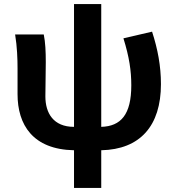

<svg xmlns="http://www.w3.org/2000/svg" viewBox="-20 -731 873 952"><path d="M347 201H482V14C674 10 778 -106 778 -314C778 -404 762 -488 734 -574L592 -541C621 -448 631 -380 631 -308C631 -162 579 -105 482 -102V-711H347V-102C244 -102 205 -171 205 -253C205 -294 207 -374 207 -423C207 -475 205 -521 197 -560H55C65 -499 67 -437 67 -393V-264C67 -113 142 10 347 14Z"/></svg>

Font: Noto Sans JP
Style: Bold
Weight: 700
Designer: Ryoko NISHIZUKA  (kana, bopomofo & ideographs); Paul D. Hunt (Latin, Greek & Cyrillic); Sandoll Communications , Soo-you
Foundry: Adobe
Version: Version 2.002;hotconv 1.0.116;makeotfexe 2.5.65601